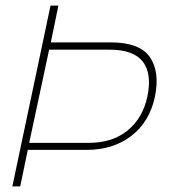

<svg xmlns="http://www.w3.org/2000/svg" viewBox="-20 -664 601 684"><path d="M24 0 160 -644H188L161 -513H374Q478 -513 514 -460.5Q550 -408 532 -320Q513 -230 448 -180Q383 -130 288 -130H79L52 0ZM84 -155H295Q381 -155 435 -199.5Q489 -244 505 -320Q522 -401 489 -444Q456 -487 371 -487H155Z"/></svg>

Font: Kanit Thin
Style: Italic
Weight: 250
Italic angle: -12°
Designer: Katatrad Team
Foundry: CadsonDemak
Version: Version 2.000; ttfautohint (v1.8.3)